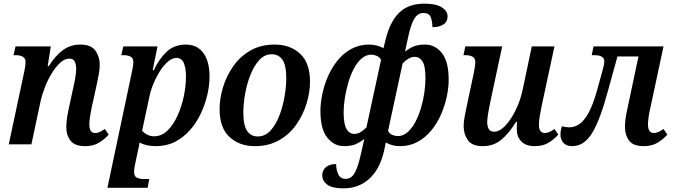

<svg xmlns="http://www.w3.org/2000/svg" viewBox="-20 -790 3690 1051"><path d="M446 10Q389 10 366 -20Q343 -50 343 -92Q343 -111 345.5 -133.5Q348 -156 354 -184L378 -296Q387 -334 392 -363.5Q397 -393 397 -415Q397 -434 390 -451.5Q383 -469 359 -469Q334 -469 309.5 -446.5Q285 -424 263.5 -389Q242 -354 226.5 -314Q211 -274 203 -240L152 0H28L113 -399Q120 -433 120 -449Q120 -471 105 -479.5Q90 -488 66 -488H54L65 -536H258L241 -428H247Q284 -487 325.5 -516.5Q367 -546 420 -546Q479 -546 502.5 -512.5Q526 -479 526 -435Q526 -412 520.5 -382.5Q515 -353 508 -320L481 -198Q476 -171 472.5 -148.5Q469 -126 469 -108Q469 -87 476.5 -74.5Q484 -62 501 -62Q514 -62 526 -67.5Q538 -73 554 -84L575 -53Q552 -27 521 -8.5Q490 10 446 10Z M568 238 703 -401Q710 -433 710 -448Q710 -472 695 -480Q680 -488 656 -488H644L655 -536H842L816 -406H822Q851 -468 892.5 -507Q934 -546 997 -546Q1060 -546 1093.5 -499.5Q1127 -453 1127 -371Q1127 -324 1115 -271.5Q1103 -219 1079.5 -169Q1056 -119 1020.5 -78.5Q985 -38 938.5 -14Q892 10 834 10Q779 10 744 -10Q741 10 735 36L722 97Q719 109 716.5 124.5Q714 140 714 150Q714 175 729 182.5Q744 190 770 190H797L788 238ZM824 -44Q865 -44 897.5 -76Q930 -108 952.5 -158.5Q975 -209 986.5 -265Q998 -321 998 -370Q998 -417 986 -445Q974 -473 946 -473Q923 -473 899.5 -453Q876 -433 855.5 -400.5Q835 -368 819.5 -330.5Q804 -293 797 -257L758 -75Q768 -62 785.5 -53Q803 -44 824 -44Z M1375 10Q1290 10 1236 -40.5Q1182 -91 1182 -193Q1182 -250 1200.5 -311.5Q1219 -373 1256 -426.5Q1293 -480 1350 -513Q1407 -546 1484 -546Q1569 -546 1623 -495.5Q1677 -445 1677 -343Q1677 -286 1658.5 -224.5Q1640 -163 1603 -109.5Q1566 -56 1509 -23Q1452 10 1375 10ZM1391 -43Q1431 -43 1460.5 -75Q1490 -107 1509 -156.5Q1528 -206 1537.5 -261Q1547 -316 1547 -361Q1547 -433 1526 -463Q1505 -493 1468 -493Q1428 -493 1399 -461Q1370 -429 1350.5 -379.5Q1331 -330 1321.5 -275Q1312 -220 1312 -174Q1312 -103 1333 -73Q1354 -43 1391 -43Z M1861 241Q1798 241 1771 220.5Q1744 200 1744 170Q1744 142 1764 125Q1784 108 1820 108Q1820 138 1831.5 163.5Q1843 189 1872 189Q1904 189 1922 156Q1940 123 1954 60L1974 -29Q1954 -13 1929 -1.5Q1904 10 1863 10Q1809 10 1771.5 -36.5Q1734 -83 1734 -183Q1734 -226 1744.5 -276Q1755 -326 1776 -373.5Q1797 -421 1828.5 -460Q1860 -499 1903.5 -522.5Q1947 -546 2001 -546Q2023 -546 2043.5 -540.5Q2064 -535 2079 -526L2089 -566Q2113 -669 2164 -719.5Q2215 -770 2303 -770Q2368 -770 2399 -749.5Q2430 -729 2430 -701Q2430 -671 2407 -656Q2384 -641 2347 -641Q2347 -672 2338 -695.5Q2329 -719 2299 -719Q2267 -719 2248.5 -688.5Q2230 -658 2216 -595L2197 -507Q2216 -523 2241.5 -534.5Q2267 -546 2307 -546Q2362 -546 2399 -499.5Q2436 -453 2436 -353Q2436 -310 2425.5 -260.5Q2415 -211 2394 -163Q2373 -115 2341 -76Q2309 -37 2266 -13.5Q2223 10 2169 10Q2147 10 2127 4.5Q2107 -1 2092 -10L2082 37Q2059 137 2001 189Q1943 241 1861 241ZM1919 -57Q1939 -57 1956 -68Q1973 -79 1986 -93L2066 -463Q2058 -477 2042.5 -484Q2027 -491 2014 -491Q1984 -491 1959.5 -470Q1935 -449 1916.5 -413.5Q1898 -378 1886 -336Q1874 -294 1867.5 -252Q1861 -210 1861 -175Q1861 -110 1877 -83.5Q1893 -57 1919 -57ZM2157 -45Q2186 -45 2210.5 -66Q2235 -87 2253.5 -122Q2272 -157 2284.5 -199Q2297 -241 2303 -283.5Q2309 -326 2309 -361Q2309 -429 2292.5 -454Q2276 -479 2252 -479Q2232 -479 2214.5 -468Q2197 -457 2184 -443L2104 -73Q2112 -58 2127.5 -51.5Q2143 -45 2157 -45Z M2622 10Q2564 10 2541 -23Q2518 -56 2518 -100Q2518 -122 2523.5 -152Q2529 -182 2536 -214L2574 -393Q2577 -409 2579.5 -425Q2582 -441 2582 -449Q2582 -471 2567 -479.5Q2552 -488 2529 -488H2517L2527 -536H2729L2665 -237Q2658 -204 2652.5 -172.5Q2647 -141 2647 -120Q2647 -100 2655 -84.5Q2663 -69 2685 -69Q2708 -69 2731.5 -88.5Q2755 -108 2776.5 -141Q2798 -174 2814.5 -213.5Q2831 -253 2840 -294L2891 -536H3015L2945 -210Q2939 -180 2934.5 -153.5Q2930 -127 2930 -107Q2930 -62 2962 -62Q2986 -62 3015 -84L3036 -53Q3014 -28 2983 -9Q2952 10 2908 10Q2858 10 2833.5 -16Q2809 -42 2809 -82Q2809 -91 2809 -101.5Q2809 -112 2811 -123H2805Q2766 -60 2724 -25Q2682 10 2622 10Z M3112 10Q3081 10 3064.5 -7.5Q3048 -25 3048 -54Q3048 -75 3056 -99Q3077 -93 3096 -93Q3126 -93 3152.5 -111.5Q3179 -130 3203 -174.5Q3227 -219 3249 -298L3281 -414Q3288 -440 3288 -454Q3288 -488 3233 -488H3219L3229 -536H3612L3541 -204Q3534 -176 3530.5 -151Q3527 -126 3527 -108Q3527 -87 3534.5 -74.5Q3542 -62 3560 -62Q3582 -62 3612 -84L3633 -53Q3610 -27 3579 -8.5Q3548 10 3504 10Q3446 10 3423.5 -20.5Q3401 -51 3401 -95Q3401 -113 3403.5 -135Q3406 -157 3412 -184L3475 -481H3360L3306 -286Q3264 -131 3220.5 -60.5Q3177 10 3112 10Z"/></svg>

Font: Noto Serif SemiCondensed SemiBold
Style: Italic
Weight: 600
Width: 4
Italic angle: -12°
Designer: Monotype Design Team
Foundry: Monotype Imaging Inc.
Version: Version 2.014; ttfautohint (v1.8.4.7-5d5b)